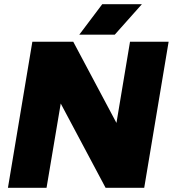

<svg xmlns="http://www.w3.org/2000/svg" viewBox="-20 -900 828 920"><path d="M135 -700H331L538 -311L603 -700H788L671 0H486L271 -404L203 0H18ZM470 -880H660L530 -734H360Z"/></svg>

Font: Oak Sans Black
Style: Italic
Weight: 900
Italic angle: -9.5°
Foundry: Erik Kennedy, Walven
Version: Version 1.000